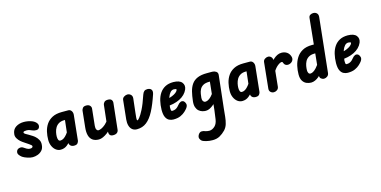

<svg xmlns="http://www.w3.org/2000/svg" viewBox="-120 -1327 4443 2238"><g transform="rotate(-15 2101.5 -208.0)"><path d="M141 5Q113 5 77 -7Q41 -19 20 -33Q-3 -50 -15 -69.5Q-27 -89 -17 -113Q-8 -134 17.5 -139.5Q43 -145 61 -133Q74 -124 94.5 -111.5Q115 -99 135 -99Q153 -99 161 -104.5Q169 -110 170 -119Q170 -126 163 -133.5Q156 -141 139 -152Q131 -157 114.5 -168.5Q98 -180 87 -187Q69 -198 48 -216Q27 -234 12.5 -258.5Q-2 -283 1 -310Q6 -365 47 -392Q88 -419 145 -419Q169 -419 196 -414Q223 -409 247 -399Q281 -383 296 -359.5Q311 -336 298 -309Q288 -290 263.5 -289Q239 -288 216 -298Q206 -303 187.5 -309.5Q169 -316 152 -316Q136 -316 124 -313.5Q112 -311 110 -302Q109 -290 127 -280Q145 -270 164 -259Q183 -248 203 -235Q223 -222 234 -211Q252 -196 267.5 -168.5Q283 -141 279 -105Q276 -65 254 -41Q232 -17 201.5 -6Q171 5 141 5Z M479 5Q448 5 422.5 -14Q397 -33 381.5 -66.5Q366 -100 366 -143Q366 -192 377 -240.5Q388 -289 414.5 -328.5Q441 -368 487 -392Q533 -416 603 -416H650L639 -317H607Q566 -317 539.5 -301Q513 -285 498.5 -260Q484 -235 478 -206.5Q472 -178 472 -154Q472 -129 479 -114Q486 -99 502 -99Q522 -99 542 -111.5Q562 -124 582.5 -149.5Q603 -175 626 -214L615 -80Q592 -50 558 -22.5Q524 5 479 5ZM641 0Q613 0 597.5 -16Q582 -32 585 -52L626 -416H681Q704 -416 718 -396.5Q732 -377 730 -350L698 -44Q696 -31 684.5 -15.5Q673 0 641 0Z M1113 0Q1085 0 1073.5 -15Q1062 -30 1064 -57L1099 -372Q1101 -386 1114 -401Q1127 -416 1159 -416Q1190 -416 1202 -400.5Q1214 -385 1212 -364L1178 -50Q1176 -27 1160 -13.5Q1144 0 1113 0ZM940 5Q894 5 865 -15.5Q836 -36 825 -75.5Q814 -115 820 -171L841 -371Q843 -384 854.5 -400Q866 -416 898 -416Q927 -416 942 -399.5Q957 -383 954 -361L933 -162Q930 -132 939 -116Q948 -100 962 -100Q976 -100 998.5 -110Q1021 -120 1047 -142.5Q1073 -165 1096 -202L1085 -77Q1067 -57 1042 -38Q1017 -19 990 -7Q963 5 940 5Z M1399 5Q1365 5 1342.5 -13.5Q1320 -32 1311 -64.5Q1302 -97 1306 -137L1330 -366Q1332 -390 1353 -403Q1374 -416 1393 -416Q1417 -416 1434.5 -399.5Q1452 -383 1449 -354L1430 -187Q1425 -147 1424 -127Q1423 -107 1425 -100.5Q1427 -94 1432 -94Q1437 -94 1456.5 -117Q1476 -140 1506.5 -199Q1537 -258 1573 -366Q1582 -392 1596 -404Q1610 -416 1634 -416Q1666 -416 1681 -397.5Q1696 -379 1685 -343Q1646 -226 1605.5 -149Q1565 -72 1515.5 -33.5Q1466 5 1399 5Z M1838 5Q1812 5 1787.5 -7Q1763 -19 1748 -50Q1733 -81 1733 -139Q1734 -197 1746 -247.5Q1758 -298 1783.5 -336Q1809 -374 1849.5 -395.5Q1890 -417 1948 -417Q2023 -416 2051 -380.5Q2079 -345 2060 -298Q2047 -267 2021.5 -241.5Q1996 -216 1960.5 -198.5Q1925 -181 1882 -171.5Q1839 -162 1792 -162L1802 -240Q1817 -240 1842 -246Q1867 -252 1893 -262.5Q1919 -273 1938.5 -288Q1958 -303 1963 -321Q1965 -328 1955 -331Q1945 -334 1933 -334Q1908 -334 1890 -314Q1872 -294 1860.5 -263.5Q1849 -233 1843 -199.5Q1837 -166 1835 -140Q1834 -126 1836.5 -111Q1839 -96 1851 -96Q1874 -96 1890.5 -104Q1907 -112 1918.5 -123.5Q1930 -135 1936 -143Q1953 -165 1971.5 -172.5Q1990 -180 2009 -168Q2022 -158 2029 -135Q2036 -112 2016 -84Q2005 -69 1983 -48Q1961 -27 1926 -11Q1891 5 1838 5Z M2112 -143Q2119 -206 2131.5 -256Q2144 -306 2169.5 -342Q2195 -378 2239.5 -397Q2284 -416 2353 -416H2400L2390 -312H2358Q2307 -312 2279.5 -295.5Q2252 -279 2239.5 -253.5Q2227 -228 2223 -201Q2219 -174 2217 -154Q2215 -129 2225.5 -114Q2236 -99 2252 -99Q2265 -99 2283 -107Q2301 -115 2324.5 -139Q2348 -163 2375 -209L2364 -75Q2346 -57 2324.5 -38.5Q2303 -20 2279 -7.5Q2255 5 2230 5Q2210 5 2187.5 -1.5Q2165 -8 2146 -24.5Q2127 -41 2117 -70Q2107 -99 2112 -143ZM2078 251Q2095 224 2118.5 223.5Q2142 223 2163 233Q2169 235 2182.5 237.5Q2196 240 2208 240Q2227 240 2245 231.5Q2263 223 2279 207Q2305 180 2312.5 130Q2320 80 2327 24L2373 -416H2419Q2443 -416 2463.5 -402.5Q2484 -389 2482 -362L2438 33Q2433 83 2428.5 129Q2424 175 2412.5 214Q2401 253 2374 282Q2341 316 2304.5 336Q2268 356 2219 356Q2176 356 2142 347Q2108 338 2095 330Q2081 321 2071.5 300Q2062 279 2078 251Z M2670 5Q2639 5 2613.5 -14Q2588 -33 2572.5 -66.5Q2557 -100 2557 -143Q2557 -192 2568 -240.5Q2579 -289 2605.5 -328.5Q2632 -368 2678 -392Q2724 -416 2794 -416H2841L2830 -317H2798Q2757 -317 2730.5 -301Q2704 -285 2689.5 -260Q2675 -235 2669 -206.5Q2663 -178 2663 -154Q2663 -129 2670 -114Q2677 -99 2693 -99Q2713 -99 2733 -111.5Q2753 -124 2773.5 -149.5Q2794 -175 2817 -214L2806 -80Q2783 -50 2749 -22.5Q2715 5 2670 5ZM2832 0Q2804 0 2788.5 -16Q2773 -32 2776 -52L2817 -416H2872Q2895 -416 2909 -396.5Q2923 -377 2921 -350L2889 -44Q2887 -31 2875.5 -15.5Q2864 0 2832 0Z M3052 1Q3029 1 3012.5 -14.5Q2996 -30 2999 -57L3031 -367Q3033 -391 3052.5 -404Q3072 -417 3091 -417Q3114 -417 3129.5 -399.5Q3145 -382 3143 -353L3112 -49Q3109 -25 3091 -12Q3073 1 3052 1ZM3322 -273Q3297 -262 3275.5 -268.5Q3254 -275 3245 -298Q3242 -306 3239.5 -311Q3237 -316 3229 -316Q3209 -316 3176.5 -289.5Q3144 -263 3113 -206L3128 -350Q3142 -364 3160.5 -380.5Q3179 -397 3202.5 -409Q3226 -421 3254 -421Q3292 -421 3319.5 -402Q3347 -383 3358 -345Q3364 -323 3354.5 -303.5Q3345 -284 3322 -273Z M3658 0Q3638 0 3621 -14Q3604 -28 3608 -59L3676 -727Q3678 -752 3695.5 -762Q3713 -772 3732 -772Q3757 -772 3773.5 -756.5Q3790 -741 3788 -712L3718 -52Q3715 -27 3696.5 -13.5Q3678 0 3658 0ZM3382 -124Q3382 -175 3393.5 -226.5Q3405 -278 3432 -321Q3459 -364 3505.5 -390Q3552 -416 3621 -416H3669L3658 -312H3626Q3581 -312 3553.5 -295Q3526 -278 3512.5 -252Q3499 -226 3494 -197.5Q3489 -169 3489 -145Q3489 -126 3496.5 -112.5Q3504 -99 3520 -99Q3533 -99 3551.5 -108.5Q3570 -118 3593.5 -143.5Q3617 -169 3646 -217L3633 -75Q3617 -54 3595.5 -35.5Q3574 -17 3549.5 -6Q3525 5 3501 5Q3473 5 3445.5 -6.5Q3418 -18 3400 -46.5Q3382 -75 3382 -124Z M3943 5Q3917 5 3892.5 -7Q3868 -19 3853 -50Q3838 -81 3838 -139Q3839 -197 3851 -247.5Q3863 -298 3888.5 -336Q3914 -374 3954.5 -395.5Q3995 -417 4053 -417Q4128 -416 4156 -380.5Q4184 -345 4165 -298Q4152 -267 4126.5 -241.5Q4101 -216 4065.5 -198.5Q4030 -181 3987 -171.5Q3944 -162 3897 -162L3907 -240Q3922 -240 3947 -246Q3972 -252 3998 -262.5Q4024 -273 4043.5 -288Q4063 -303 4068 -321Q4070 -328 4060 -331Q4050 -334 4038 -334Q4013 -334 3995 -314Q3977 -294 3965.5 -263.5Q3954 -233 3948 -199.5Q3942 -166 3940 -140Q3939 -126 3941.5 -111Q3944 -96 3956 -96Q3979 -96 3995.5 -104Q4012 -112 4023.5 -123.5Q4035 -135 4041 -143Q4058 -165 4076.5 -172.5Q4095 -180 4114 -168Q4127 -158 4134 -135Q4141 -112 4121 -84Q4110 -69 4088 -48Q4066 -27 4031 -11Q3996 5 3943 5Z"/></g></svg>

Font: Edu NSW ACT Foundation
Style: Bold
Weight: 700
Version: Version 1.003